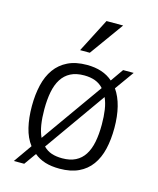

<svg xmlns="http://www.w3.org/2000/svg" viewBox="-119 -849 795 969"><g transform="rotate(15 278.5 -364.5)"><path d="M46.9 37.1 113.8 -58.1Q86.9 -93.3 75 -143.1Q63 -192.9 63 -254.9Q63 -314.5 74.7 -364.5Q86.4 -414.6 112.3 -450.7Q138.2 -486.8 179.2 -506.8Q220.2 -526.9 278.8 -526.9Q363.3 -526.9 414.1 -481.9L460.9 -548.8H516.1L444.8 -449.2Q469.7 -413.6 481.9 -364.5Q494.1 -315.4 494.1 -254.9Q494.1 -193.8 482.4 -144.3Q470.7 -94.7 444.8 -59.1Q418.9 -23.4 377.9 -4.2Q336.9 15.1 278.8 15.1Q235.8 15.1 203.1 4.9Q170.4 -5.4 146 -25.9L101.1 37.1ZM127.9 -254.9Q127.9 -210.4 133.5 -174.8Q139.2 -139.2 151.9 -111.8L379.9 -433.1Q361.3 -453.6 336.2 -462.9Q311 -472.2 278.8 -472.2Q236.8 -472.2 208 -457.3Q179.2 -442.4 161.4 -414.3Q143.6 -386.2 135.7 -345.9Q127.9 -305.7 127.9 -254.9ZM428.2 -254.9Q428.2 -297.4 423.1 -332Q418 -366.7 405.8 -393.1L180.2 -74.2Q198.7 -55.2 222.9 -47.1Q247.1 -39.1 278.8 -39.1Q319.3 -39.1 347.9 -53.5Q376.5 -67.9 394.3 -95.7Q412.1 -123.5 420.2 -163.6Q428.2 -203.6 428.2 -254.9ZM275.9 -589.8H225.1L315.9 -766.1H402.8Z"/></g></svg>

Font: Clear Sans Light
Style: Regular
Weight: 300
Foundry: Intel Corporation
Version: Version 1.00